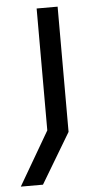

<svg xmlns="http://www.w3.org/2000/svg" viewBox="-102 -543 372 775"><g transform="rotate(-5 84.0 -155.5)"><path d="M-49.5 200 96.7 -51 76.8 23.9V-510.7H161.8V-3.3L40.3 200Z"/></g></svg>

Font: TikTok Sans Light
Style: Regular
Weight: 300
Version: Version 4.000